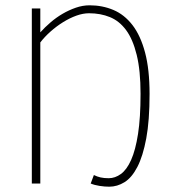

<svg xmlns="http://www.w3.org/2000/svg" viewBox="-20 -692 640 724"><path d="M392 12Q375 12 355.5 9Q336 6 322 0L334 -32Q346 -26 359 -23Q372 -20 390 -20Q414 -20 436 -36Q458 -52 474.5 -89Q491 -126 500.5 -187Q510 -248 510 -338Q510 -426 495.5 -485Q481 -544 455.5 -578.5Q430 -613 394.5 -627.5Q359 -642 316 -642Q293 -642 268 -633Q243 -624 218 -608.5Q193 -593 170.5 -573Q148 -553 132 -532V0H100V-660H132V-570Q149 -589 170.5 -607.5Q192 -626 216 -640Q240 -654 266 -663Q292 -672 318 -672Q366 -672 407.5 -654.5Q449 -637 479.5 -597.5Q510 -558 527 -494Q544 -430 544 -338Q544 -237 531.5 -170Q519 -103 498 -62.5Q477 -22 449.5 -5Q422 12 392 12Z"/></svg>

Font: Source Code Pro ExtraLight
Style: Regular
Weight: 200
Monospace: yes
Designer: Paul D. Hunt, Teo Tuominen
Foundry: Adobe Systems Incorporated
Version: Version 2.030;PS 1.000;hotconv 16.6.51;makeotf.lib2.5.65220